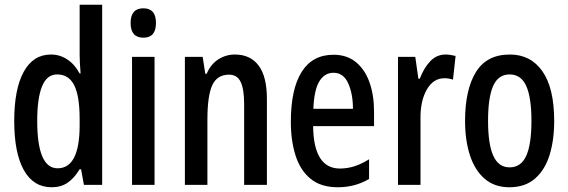

<svg xmlns="http://www.w3.org/2000/svg" viewBox="-20 -780 2398 810"><path d="M198 10Q121 10 80.5 -62.5Q40 -135 40 -270Q40 -404 80 -477Q120 -550 195 -550Q232 -550 263.5 -529.5Q295 -509 316 -470H320Q318 -495 317 -514Q316 -533 316 -550V-760H411V0H334L322 -66H316Q293 -28 265 -9Q237 10 198 10ZM223 -70Q315 -70 316 -248V-278Q316 -375 293 -420.5Q270 -466 221 -466Q178 -466 157.5 -416Q137 -366 137 -270Q137 -70 223 -70Z M585 -745Q638 -745 638 -683Q638 -621 585 -621Q531 -621 531 -683Q531 -745 585 -745ZM632 -540V0H537V-540Z M971 -550Q1036 -550 1071 -503.5Q1106 -457 1106 -363V0H1010V-341Q1010 -403 995.5 -434Q981 -465 946 -465Q896 -465 875.5 -420.5Q855 -376 855 -275V0H760V-540H835L846 -469H852Q869 -509 901 -529.5Q933 -550 971 -550Z M1387 -549Q1444 -549 1482 -517.5Q1520 -486 1539 -432Q1558 -378 1558 -309V-248H1301Q1303 -69 1414 -69Q1445 -69 1475 -78.5Q1505 -88 1537 -108V-25Q1478 10 1405 10Q1334 10 1290.5 -25.5Q1247 -61 1227 -123.5Q1207 -186 1207 -266Q1207 -404 1252.5 -476.5Q1298 -549 1387 -549ZM1387 -473Q1349 -473 1327 -436.5Q1305 -400 1302 -321H1469Q1469 -384 1449 -428.5Q1429 -473 1387 -473Z M1860 -550Q1869 -550 1879.5 -548.5Q1890 -547 1902 -544L1891 -444Q1883 -447 1873.5 -448.5Q1864 -450 1855 -450Q1808 -450 1780.5 -402Q1753 -354 1754 -280V0H1659V-540H1732L1745 -448H1751Q1768 -493 1795 -521.5Q1822 -550 1860 -550Z M2318 -270Q2318 -189 2298.5 -126Q2279 -63 2237 -26.5Q2195 10 2129 10Q2066 10 2024.5 -26Q1983 -62 1962.5 -125Q1942 -188 1942 -270Q1942 -401 1987.5 -475.5Q2033 -550 2131 -550Q2219 -550 2268.5 -479Q2318 -408 2318 -270ZM2039 -270Q2039 -172 2061 -123Q2083 -74 2130 -74Q2178 -74 2200 -122.5Q2222 -171 2222 -270Q2222 -369 2200 -417.5Q2178 -466 2130 -466Q2082 -466 2060.5 -417.5Q2039 -369 2039 -270Z"/></svg>

Font: Noto Sans Telugu ExtraCondensed Medium
Style: Regular
Weight: 500
Width: 2
Designer: Jelle Bosma - Monotype Design Team
Foundry: Monotype Imaging Inc.
Version: Version 2.005; ttfautohint (v1.8.4.7-5d5b)